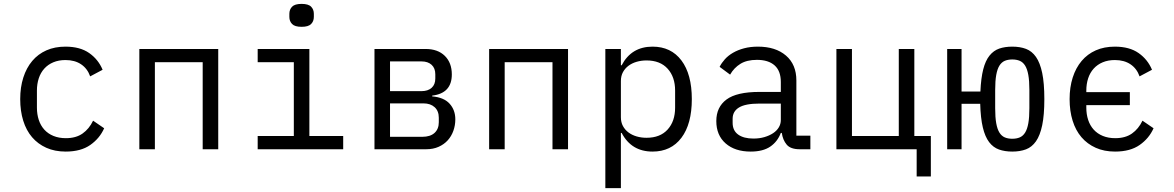

<svg xmlns="http://www.w3.org/2000/svg" viewBox="-20 -768 6040 988"><path d="M84 -258Q84 -319 100 -369Q116 -419 146 -454.5Q176 -490 219 -509Q262 -528 317 -528Q392 -528 439 -495Q486 -462 508 -409L444 -375Q430 -415 397.5 -437Q365 -459 317 -459Q282 -459 254.5 -447.5Q227 -436 208 -415Q189 -394 179.5 -365Q170 -336 170 -302V-214Q170 -180 179.5 -151Q189 -122 208 -101Q227 -80 255 -68.5Q283 -57 319 -57Q371 -57 405 -81Q439 -105 459 -147L516 -108Q493 -56 444.5 -22Q396 12 318 12Q262 12 218.5 -7.5Q175 -27 145 -62Q115 -97 99.5 -147Q84 -197 84 -258Z M697 -516H1103V0H1023V-448H777V0H697Z M1469 -681V-697Q1469 -719 1483 -733.5Q1497 -748 1532 -748Q1567 -748 1581 -733.5Q1595 -719 1595 -697V-681Q1595 -659 1581 -644.5Q1567 -630 1532 -630Q1497 -630 1483 -644.5Q1469 -659 1469 -681ZM1306 -68H1492V-448H1306V-516H1572V-68H1746V0H1306Z M1907 -516H2170Q2233 -516 2269 -480.5Q2305 -445 2305 -385Q2305 -288 2204 -276V-272Q2264 -267 2293.5 -234.5Q2323 -202 2323 -154Q2323 -123 2313 -95Q2303 -67 2284 -46Q2265 -25 2237 -12.5Q2209 0 2173 0H1907ZM2153 -64Q2194 -64 2216 -84Q2238 -104 2238 -139V-162Q2238 -197 2216.5 -216.5Q2195 -236 2159 -236H1987V-64ZM2149 -299Q2182 -299 2201 -316Q2220 -333 2220 -364V-386Q2220 -417 2201 -434.5Q2182 -452 2149 -452H1987V-299Z M2497 -516H2903V0H2823V-448H2577V0H2497Z M3095 -516H3175V-432H3179Q3229 -528 3338 -528Q3433 -528 3486.5 -457Q3540 -386 3540 -258Q3540 -130 3486.5 -59Q3433 12 3338 12Q3229 12 3179 -84H3175V200H3095ZM3454 -214V-302Q3454 -372 3415.5 -414.5Q3377 -457 3307 -457Q3280 -457 3256 -450Q3232 -443 3214 -429.5Q3196 -416 3185.5 -396.5Q3175 -377 3175 -351V-165Q3175 -139 3185.5 -119.5Q3196 -100 3214 -86.5Q3232 -73 3256 -66Q3280 -59 3307 -59Q3377 -59 3415.5 -101.5Q3454 -144 3454 -214Z M4095 0Q4048 0 4028 -24Q4008 -48 4003 -84H3998Q3981 -39 3943.5 -13.5Q3906 12 3843 12Q3762 12 3714 -30Q3666 -72 3666 -145Q3666 -217 3718.5 -256Q3771 -295 3888 -295H3998V-346Q3998 -403 3966 -431.5Q3934 -460 3875 -460Q3823 -460 3790 -439.5Q3757 -419 3737 -384L3683 -424Q3693 -444 3710 -463Q3727 -482 3752 -496.5Q3777 -511 3809 -519.5Q3841 -528 3880 -528Q3971 -528 4024.5 -482Q4078 -436 4078 -354V-70H4150V0ZM3998 -150V-235H3888Q3816 -235 3783 -215Q3750 -195 3750 -157V-136Q3750 -96 3778.5 -75.5Q3807 -55 3857 -55Q3888 -55 3913.5 -62.5Q3939 -70 3958 -82.5Q3977 -95 3987.5 -112.5Q3998 -130 3998 -150Z M4697 0H4284V-516H4364V-68H4605V-516H4685V-68H4770V140H4697Z M5024 -234H4928V0H4854V-516H4928V-297H5025Q5028 -366 5039.5 -411Q5051 -456 5072 -482Q5093 -508 5122 -518Q5151 -528 5189 -528Q5229 -528 5259.5 -516.5Q5290 -505 5311 -475Q5332 -445 5343 -392.5Q5354 -340 5354 -258Q5354 -176 5343 -123.5Q5332 -71 5311 -41Q5290 -11 5259.5 0.5Q5229 12 5189 12Q5151 12 5121 1.5Q5091 -9 5070 -36.5Q5049 -64 5037.5 -112Q5026 -160 5024 -234ZM5277 -211V-305Q5277 -352 5271.5 -382.5Q5266 -413 5255 -430.5Q5244 -448 5227.5 -455Q5211 -462 5189 -462Q5167 -462 5150.5 -455Q5134 -448 5123 -430.5Q5112 -413 5106.5 -382.5Q5101 -352 5101 -305V-211Q5101 -164 5106.5 -133.5Q5112 -103 5123 -85.5Q5134 -68 5150.5 -61Q5167 -54 5189 -54Q5211 -54 5227.5 -61Q5244 -68 5255 -85.5Q5266 -103 5271.5 -133.5Q5277 -164 5277 -211Z M5484 -258Q5484 -319 5500 -369Q5516 -419 5546 -454.5Q5576 -490 5619 -509Q5662 -528 5717 -528Q5792 -528 5839 -495Q5886 -462 5908 -409L5844 -375Q5830 -415 5797.5 -437Q5765 -459 5717 -459Q5682 -459 5654.5 -447.5Q5627 -436 5608 -415Q5589 -394 5579.5 -365Q5570 -336 5570 -302V-294H5794V-227H5570V-214Q5570 -180 5579.5 -151Q5589 -122 5608 -101Q5627 -80 5655 -68.5Q5683 -57 5719 -57Q5771 -57 5805 -81Q5839 -105 5859 -147L5916 -108Q5893 -56 5844.5 -22Q5796 12 5718 12Q5662 12 5618.5 -7.5Q5575 -27 5545 -62Q5515 -97 5499.5 -147Q5484 -197 5484 -258Z"/></svg>

Font: IBM Plaex Mono
Style: Regular
Weight: 400
Designer: Mike Abbink, Paul van der Laan, Pieter van Rosmalen
Foundry: Bold Monday
Version: Version 2.003